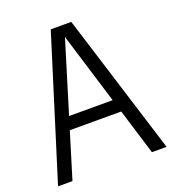

<svg xmlns="http://www.w3.org/2000/svg" viewBox="-134 -844 856 947"><g transform="rotate(-20 293.5 -370.0)"><path d="M8.6 0 239.6 -740H347.3L578.3 0H501.3L285.8 -702.7H299.3L84.3 0ZM123 -240.3 139.7 -307.3H446.9L463.6 -240.3Z"/></g></svg>

Font: Encode Sans Condensed Thin
Style: Regular
Weight: 100
Width: 3
Designer: Multiple Designers
Foundry: Impallari Type
Version: Version 3.002